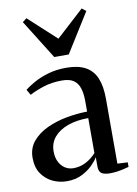

<svg xmlns="http://www.w3.org/2000/svg" viewBox="-89 -851 655 919"><g transform="rotate(-10 238.5 -392.0)"><path d="M161.5 9Q124.5 9 92 -6.5Q59.5 -22 38.8 -52.5Q18 -83 18 -129.5Q18 -176.5 45.5 -209.2Q73 -242 117.2 -262.5Q161.5 -283 213.2 -292.5Q265 -302 313.5 -302.5V-353Q313.5 -389 305.5 -415.2Q297.5 -441.5 277.5 -455.8Q257.5 -470 220.5 -470Q170.5 -470 130 -456.8Q89.5 -443.5 61.5 -428.5L46 -455.5Q63 -469.5 93 -486.2Q123 -503 163 -514.8Q203 -526.5 251 -526.5Q308.5 -526.5 344.2 -507Q380 -487.5 396.5 -447.8Q413 -408 413 -347.5V-32L463 -29.5V-7.5Q452.5 -4.5 437.8 -1Q423 2.5 405.8 5Q388.5 7.5 370.5 7.5Q344 7.5 330.2 -1.2Q316.5 -10 316.5 -35V-80Q307 -63.5 285.8 -42.5Q264.5 -21.5 233.2 -6.2Q202 9 161.5 9ZM202 -47Q235 -47 263 -61.5Q291 -76 313.5 -101V-271Q257.5 -271 214.5 -255.8Q171.5 -240.5 147 -211.8Q122.5 -183 122.5 -142.5Q122.5 -113 133.2 -91.5Q144 -70 162.2 -58.5Q180.5 -47 202 -47ZM204 -587 85 -777.5 105 -793 239 -670 373.5 -793 393.5 -777.5 274.5 -587Z"/></g></svg>

Font: Merriweather 120pt
Style: Regular
Weight: 400
Version: Version 2.100